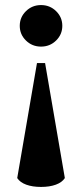

<svg xmlns="http://www.w3.org/2000/svg" viewBox="-20 -516 324 758"><path d="M226 -414Q226 -380 201.5 -356Q177 -332 142 -332Q107 -332 82.5 -356Q58 -380 58 -414Q58 -448 82.5 -472Q107 -496 142 -496Q177 -496 201.5 -472Q226 -448 226 -414ZM236 187Q225 204 200.5 213Q176 222 142 222Q108 222 83.5 213Q59 204 48 187L126 -267H158Z"/></svg>

Font: Chonburi
Style: Regular
Weight: 400
Designer: Thanarat Vachiruckul and Stawix Ruecha
Foundry: Cadson Demak & Katatrad
Version: Version 1.000